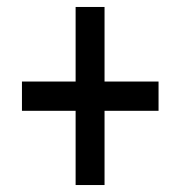

<svg xmlns="http://www.w3.org/2000/svg" viewBox="-20 -531 519 551"><path d="M197 0V-213H43V-297H197V-511H280V-297H435V-213H280V0Z"/></svg>

Font: Archivo Narrow
Style: Regular
Weight: 400
Designer: Hector Gatti
Foundry: Omnibus-Type
Version: Version 3.002